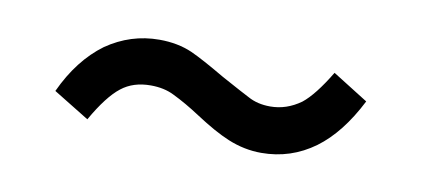

<svg xmlns="http://www.w3.org/2000/svg" viewBox="-30 -406 573 260"><g transform="rotate(10 256.0 -275.5)"><path d="M290 -221.2Q270 -229.5 243.2 -247.1Q223.1 -260.3 205.1 -269Q191.4 -275.9 172.9 -275.9Q148.9 -275.9 132.8 -263.2Q115.7 -250 96.2 -215.8L46.9 -246.1Q67.9 -291.5 101.1 -315.9Q134.3 -338.9 173.8 -338.9Q199.2 -338.9 219.2 -330.1Q235.4 -322.8 267.1 -304.2Q299.3 -286.6 306.2 -283.2Q319.3 -275.9 336.9 -275.9Q359.4 -275.9 378.9 -290Q395 -302.7 415 -335.9L463.9 -305.2Q440.4 -258.8 409.2 -235.8Q376.5 -211.9 335.9 -211.9Q312.5 -211.9 290 -221.2Z"/></g></svg>

Font: D-DIN-PRO
Style: Regular
Weight: 400
Designer: Charles Nix
Foundry: Datto Inc.
Version: Version 1.000;hotconv 1.0.109;makeotfexe 2.5.65596